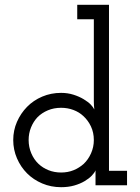

<svg xmlns="http://www.w3.org/2000/svg" viewBox="-20 -770 583 798"><path d="M508 0H377V-30Q377 -39 377 -46Q377 -53 377 -62Q373 -52 361.5 -40Q350 -28 331.5 -17Q313 -6 288.5 1Q264 8 234 8Q192 8 155.5 -7.5Q119 -23 92.5 -49.5Q66 -76 50.5 -112Q35 -148 35 -188Q35 -228 50.5 -263.5Q66 -299 92.5 -326Q119 -353 155.5 -368.5Q192 -384 234 -384Q261 -384 285 -376.5Q309 -369 328 -357.5Q347 -346 357 -335.5Q367 -325 372 -315Q370 -333 370 -347.5Q370 -362 370 -378V-690H301V-750H433V-60H508ZM234 -322Q204 -322 179 -311.5Q154 -301 136 -283Q119 -265 109 -240.5Q99 -216 99 -188Q99 -159 110 -133Q121 -107 140 -89Q158 -72 182 -62.5Q206 -53 234 -53Q262 -53 285.5 -62.5Q309 -72 328 -89Q347 -107 358.5 -133Q370 -159 370 -188Q370 -219 358 -244.5Q346 -270 326 -288Q309 -304 285 -313Q261 -322 234 -322Z"/></svg>

Font: Josefin Slab SemiBold
Style: Regular
Weight: 600
Designer: Santiago Orozco
Foundry: Typemade
Version: Version 2.000